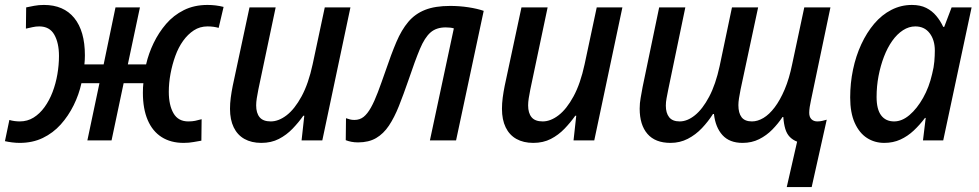

<svg xmlns="http://www.w3.org/2000/svg" viewBox="-34 -569 3967 778"><path d="M46 10Q31 10 15 8Q-1 6 -14 3L4 -83Q13 -80 24.5 -78.5Q36 -77 46 -77Q77 -77 102 -92.5Q127 -108 146.5 -135Q166 -162 179 -196Q192 -230 198.5 -268Q205 -306 205 -342Q205 -395 186 -428.5Q167 -462 125 -462Q111 -462 98 -459Q85 -456 71 -453L72 -539Q86 -542 104.5 -545.5Q123 -549 144 -549Q224 -549 267 -496Q310 -443 310 -345Q310 -335 309.5 -326Q309 -317 308 -308H386L434 -539H533L484 -308H558Q568 -352 588.5 -394.5Q609 -437 639 -472Q669 -507 711 -528Q753 -549 807 -549Q824 -549 840 -547Q856 -545 872 -541L852 -456Q842 -459 830.5 -460.5Q819 -462 807 -462Q776 -462 751.5 -446Q727 -430 708 -403.5Q689 -377 676.5 -342.5Q664 -308 657 -270.5Q650 -233 650 -197Q650 -143 669 -110Q688 -77 729 -77Q745 -77 757 -79.5Q769 -82 783 -86L782 1Q769 3 750.5 6.5Q732 10 710 10Q658 10 621 -13.5Q584 -37 564.5 -82.5Q545 -128 545 -193Q545 -205 545.5 -215Q546 -225 547 -232H467L418 0H320L369 -232H296Q286 -186 264.5 -142.5Q243 -99 212 -64.5Q181 -30 139.5 -10Q98 10 46 10Z M1025 10Q985 10 956.5 -6Q928 -22 913 -53Q898 -84 898 -128Q898 -150 901 -173Q904 -196 909 -221L977 -539H1083L1013 -207Q1009 -187 1006.5 -171Q1004 -155 1004 -142Q1004 -111 1018 -94Q1032 -77 1063 -77Q1095 -77 1127.5 -102Q1160 -127 1188 -178.5Q1216 -230 1233 -309L1282 -539H1386L1272 0H1188L1199 -100H1195Q1176 -73 1151.5 -47.5Q1127 -22 1096 -6Q1065 10 1025 10Z M1417 8Q1402 8 1389.5 5.5Q1377 3 1367 -1L1368 -90Q1377 -87 1384.5 -85Q1392 -83 1402 -83Q1424 -83 1439.5 -95.5Q1455 -108 1469 -133Q1483 -158 1497 -195Q1511 -232 1528 -281Q1551 -349 1572 -398.5Q1593 -448 1620.5 -480.5Q1648 -513 1688.5 -529Q1729 -545 1790 -545Q1828 -545 1864 -539.5Q1900 -534 1926 -525L1814 0H1708L1805 -454Q1799 -456 1790.5 -457Q1782 -458 1772 -458Q1734 -458 1710.5 -437.5Q1687 -417 1667.5 -370.5Q1648 -324 1621 -244Q1601 -186 1582.5 -139.5Q1564 -93 1542 -60Q1520 -27 1490 -9.5Q1460 8 1417 8Z M2127 10Q2087 10 2058.5 -6Q2030 -22 2015 -53Q2000 -84 2000 -128Q2000 -150 2003 -173Q2006 -196 2011 -221L2079 -539H2185L2115 -207Q2111 -187 2108.5 -171Q2106 -155 2106 -142Q2106 -111 2120 -94Q2134 -77 2165 -77Q2197 -77 2229.5 -102Q2262 -127 2290 -178.5Q2318 -230 2335 -309L2384 -539H2488L2374 0H2290L2301 -100H2297Q2278 -73 2253.5 -47.5Q2229 -22 2198 -6Q2167 10 2127 10Z M3196 5Q3178 -2 3166 -14.5Q3154 -27 3148 -47Q3142 -67 3140 -95H3137Q3119 -68 3095.5 -44Q3072 -20 3042 -5Q3012 10 2975 10Q2922 10 2893.5 -21.5Q2865 -53 2859 -107H2855Q2836 -77 2810.5 -50Q2785 -23 2753 -6.5Q2721 10 2683 10Q2621 10 2589.5 -26.5Q2558 -63 2558 -129Q2558 -151 2562 -172.5Q2566 -194 2570 -217L2637 -539H2743L2674 -207Q2670 -187 2667 -171Q2664 -155 2664 -141Q2664 -111 2677.5 -94Q2691 -77 2720 -77Q2751 -77 2782 -102Q2813 -127 2839.5 -177Q2866 -227 2882 -301L2932 -539H3038L2967 -207Q2963 -187 2960.5 -171Q2958 -155 2958 -143Q2958 -111 2971 -94Q2984 -77 3013 -77Q3036 -77 3059.5 -91Q3083 -105 3105 -134Q3127 -163 3145.5 -206.5Q3164 -250 3176 -309L3225 -539H3331L3252 -162Q3249 -149 3247 -135.5Q3245 -122 3245 -112Q3245 -95 3254 -86Q3263 -77 3278 -77Q3289 -77 3299 -79.5Q3309 -82 3316 -84L3255 189H3154Z M3549 10Q3510 10 3479 -10Q3448 -30 3429.5 -71Q3411 -112 3411 -174Q3411 -232 3422.5 -287Q3434 -342 3456 -389.5Q3478 -437 3508.5 -473Q3539 -509 3578 -529Q3617 -549 3661 -549Q3695 -549 3719 -537Q3743 -525 3760 -504.5Q3777 -484 3788 -460H3792L3822 -539H3903L3788 0H3706L3717 -91H3714Q3693 -63 3668.5 -40Q3644 -17 3614.5 -3.5Q3585 10 3549 10ZM3589 -77Q3621 -77 3651.5 -103Q3682 -129 3706.5 -172.5Q3731 -216 3743 -269Q3750 -296 3752 -320Q3754 -344 3754 -364Q3754 -407 3733 -434.5Q3712 -462 3675 -462Q3649 -462 3625 -446.5Q3601 -431 3581.5 -403.5Q3562 -376 3548 -339.5Q3534 -303 3526 -261.5Q3518 -220 3518 -176Q3518 -126 3536.5 -101.5Q3555 -77 3589 -77Z"/></svg>

Font: Noto Sans Display Medium
Style: Italic
Weight: 500
Italic angle: -12°
Designer: Monotype Design Team
Foundry: Monotype Imaging Inc.
Version: Version 2.003